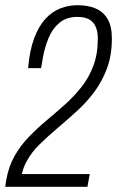

<svg xmlns="http://www.w3.org/2000/svg" viewBox="-31 -718 450 738"><path d="M-11 0 -7 -26Q2 -78 25 -118.5Q48 -159 80.5 -192.5Q113 -226 149 -256Q185 -286 219.5 -317Q254 -348 282.5 -384Q311 -420 328 -465.5Q345 -511 345 -570Q345 -610 326.5 -631.5Q308 -653 266 -653Q224 -653 197 -630Q170 -607 155.5 -571.5Q141 -536 134 -497L127 -456H77Q83 -525 100.5 -571.5Q118 -618 144 -646Q170 -674 201.5 -686Q233 -698 267 -698Q306 -698 335.5 -686Q365 -674 382 -646Q399 -618 399 -570Q399 -505 380 -454.5Q361 -404 331 -364Q301 -324 264 -290.5Q227 -257 190.5 -226Q154 -195 122 -164Q90 -133 71 -97Q65 -87 60.5 -74.5Q56 -62 53 -49H314L305 0Z"/></svg>

Font: Archivo ExtraCondensed ExtraLight
Style: Italic
Weight: 250
Width: 2
Italic angle: -10°
Designer: Hector Gatti
Foundry: Omnibus-Type
Version: Version 2.001